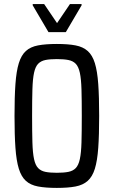

<svg xmlns="http://www.w3.org/2000/svg" viewBox="-20 -911 557 939"><path d="M258 8Q203 8 166 1Q129 -6 106.5 -26.5Q84 -47 72 -86Q60 -125 55.5 -188Q51 -251 51 -344Q51 -437 55.5 -500Q60 -563 72 -602Q84 -641 106.5 -661.5Q129 -682 166 -689Q203 -696 258 -696Q313 -696 349.5 -689Q386 -682 409 -661.5Q432 -641 444 -602Q456 -563 460.5 -500Q465 -437 465 -344Q465 -251 460.5 -188Q456 -125 444 -86Q432 -47 409 -26.5Q386 -6 349.5 1Q313 8 258 8ZM258 -66Q292 -66 314.5 -70.5Q337 -75 350.5 -89Q364 -103 370.5 -133Q377 -163 378.5 -214.5Q380 -266 380 -344Q380 -422 378.5 -473.5Q377 -525 370.5 -555Q364 -585 350.5 -599Q337 -613 314.5 -617.5Q292 -622 258 -622Q224 -622 202 -617.5Q180 -613 166.5 -599Q153 -585 146.5 -555Q140 -525 138.5 -473.5Q137 -422 137 -344Q137 -266 138.5 -214.5Q140 -163 146.5 -133Q153 -103 166.5 -89Q180 -75 202 -70.5Q224 -66 258 -66ZM217 -754 140 -885V-891H196L259 -798L322 -891H379V-885L302 -754Z"/></svg>

Font: Saira Condensed Medium
Style: Regular
Weight: 500
Width: 3
Designer: Hector Gatti with collaboration of the Omnibus-Type team
Foundry: Omnibus-Type
Version: Version 1.101